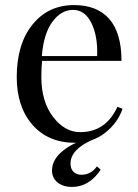

<svg xmlns="http://www.w3.org/2000/svg" viewBox="-20 -549 546 757"><path d="M276 14Q170 14 108 -57Q46 -128 46 -245Q46 -375 108 -452Q170 -529 272 -529Q363 -529 411 -474Q459 -419 459 -309H146Q143 -283 143 -245Q143 -149 189 -88.5Q235 -28 296 -28Q397 -28 443 -128L463 -120Q444 -64 394 -25Q344 14 276 14ZM145 -328H363Q366 -406 340.5 -458Q315 -510 268 -510Q221 -510 186.5 -463Q152 -416 145 -328ZM345 2Q258 40 258 96Q258 116 269.5 128Q281 140 301 140Q339 140 362 107L377 120Q332 188 264 188Q228 188 206.5 170Q185 152 185 123Q185 84 221 51.5Q257 19 323 -3H355Q351 1 345 2Z"/></svg>

Font: Playfair Display
Style: Regular
Weight: 400
Designer: Claus Eggers S?rensen
Foundry: Claus Eggers S?rensen
Version: Version 1.003